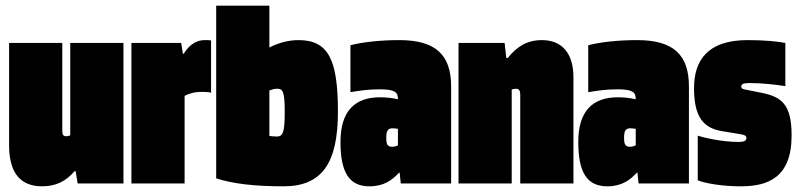

<svg xmlns="http://www.w3.org/2000/svg" viewBox="-20 -645 2809 675"><path d="M12 -134C12 -37 52 10 128 10C178 10 213 -9 242 -43H246L253 0H414V-494H227V-169C222 -167 217 -166 213 -166C201 -166 199 -173 199 -187V-494H12Z M442 0H629V-308C644 -316 663 -322 691 -322C706 -322 717 -321 722 -319V-503C714 -504 708 -504 700 -504C663 -504 639 -478 626 -456H623L617 -494H442Z M1168 -252C1168 -435 1135 -504 1029 -504C990 -504 954 -492 927 -478V-625H740V-18C799 1 873 10 977 10C1111 10 1168 -70 1168 -252ZM955 -333C975 -333 981 -321 981 -252C981 -180 975 -165 953 -165C944 -165 935 -166 927 -167V-327C935 -330 944 -333 955 -333Z M1177 -146C1177 -38 1208 10 1279 10C1330 10 1359 -12 1383 -38H1385L1389 0H1566V-341C1566 -452 1512 -504 1384 -504C1323 -504 1258 -498 1212 -486V-321C1244 -326 1271 -331 1316 -331C1369 -331 1379 -320 1379 -297V-296C1362 -300 1340 -303 1316 -303C1226 -303 1177 -253 1177 -146ZM1338 -162C1338 -185 1344 -194 1360 -194C1366 -194 1372 -193 1379 -192V-134C1373 -131 1366 -129 1359 -129C1341 -129 1338 -139 1338 -162Z M1592 0H1779V-330C1784 -332 1789 -333 1794 -333C1806 -333 1809 -325 1809 -311V0H1996V-373C1996 -461 1953 -504 1885 -504C1832 -504 1796 -480 1765 -441H1760L1754 -494H1592Z M2013 -146C2013 -38 2044 10 2115 10C2166 10 2195 -12 2219 -38H2221L2225 0H2402V-341C2402 -452 2348 -504 2220 -504C2159 -504 2094 -498 2048 -486V-321C2080 -326 2107 -331 2152 -331C2205 -331 2215 -320 2215 -297V-296C2198 -300 2176 -303 2152 -303C2062 -303 2013 -253 2013 -146ZM2174 -162C2174 -185 2180 -194 2196 -194C2202 -194 2208 -193 2215 -192V-134C2209 -131 2202 -129 2195 -129C2177 -129 2174 -139 2174 -162Z M2586 -341C2586 -351 2597 -353 2617 -353C2660 -353 2712 -347 2741 -342V-494C2715 -499 2671 -504 2608 -504C2466 -504 2420 -431 2420 -335C2420 -233 2453 -195 2518 -184L2584 -173C2601 -170 2604 -167 2604 -160C2604 -149 2594 -146 2576 -146C2514 -146 2448 -163 2433 -168V-11C2461 0 2520 10 2584 10C2678 10 2763 -19 2763 -169C2763 -278 2728 -305 2656 -319L2601 -330C2589 -332 2586 -335 2586 -341Z"/></svg>

Font: Blinker Headline
Style: Regular
Weight: 900
Width: 4
Designer: Juergen Huber
Foundry: supertype
Version: Version 1.015;PS 1.15;hotconv 1.0.88;makeotf.lib2.5.647800